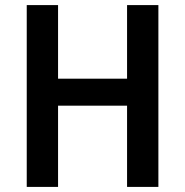

<svg xmlns="http://www.w3.org/2000/svg" viewBox="-20 -734 727 754"><path d="M602 0H479V-319H208V0H85V-714H208V-425H479V-714H602Z"/></svg>

Font: Noto Sans Gurmukhi UI SemiCondensed SemiBold
Style: Regular
Weight: 600
Width: 4
Designer: Jelle Bosma - Monotype Design Team
Foundry: Monotype Imaging Inc.
Version: Version 2.004; ttfautohint (v1.8.4.7-5d5b)